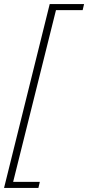

<svg xmlns="http://www.w3.org/2000/svg" viewBox="-36 -770 436 950"><path d="M210 -750H380L373 -720H241L29 130H161L154 160H-16Z"/></svg>

Font: Srisakdi
Style: Regular
Weight: 400
Designer: Cadson Demak Co.,Ltd.
Foundry: Cadson Demak Co.,Ltd.
Version: Version 1.000